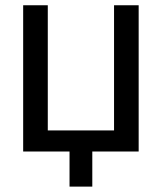

<svg xmlns="http://www.w3.org/2000/svg" viewBox="-20 -565 603 716"><path d="M497.1 0H324.2V130.9H239.3V0H66.4V-545.4H158.2V-78.6H405.3V-545.4H497.1Z"/></svg>

Font: IranNastaliq
Style: Regular
Weight: 400
Designer: Hossein Zahedi
Version: Version 1.5